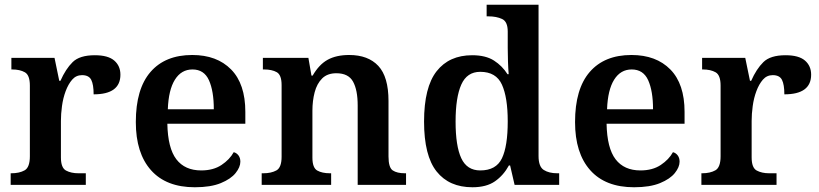

<svg xmlns="http://www.w3.org/2000/svg" viewBox="-20 -780 3457 810"><path d="M25 0V-49H28Q62 -49 84 -61.5Q106 -74 106 -121V-419Q106 -463 85 -475Q64 -487 31 -487H28V-536H210L230 -439H235Q257 -489 286.5 -518Q316 -547 380 -547Q436 -547 462 -524.5Q488 -502 488 -465Q488 -382 375 -382Q375 -423 365 -443Q355 -463 326 -463Q301 -463 284.5 -444Q268 -425 257 -395.5Q246 -366 241.5 -332.5Q237 -299 237 -270V-116Q237 -72 258.5 -60.5Q280 -49 311 -49H342V0Z M802 10Q681 10 617 -62Q553 -134 553 -265Q553 -405 615 -476.5Q677 -548 791 -548Q895 -548 955 -487Q1015 -426 1015 -308V-258H686Q688 -155 724 -108Q760 -61 829 -61Q880 -61 914.5 -84Q949 -107 966 -138Q978 -135 986 -124.5Q994 -114 994 -98Q994 -75 974 -50Q954 -25 911.5 -7.5Q869 10 802 10ZM882 -319Q882 -396 861.5 -441.5Q841 -487 792 -487Q745 -487 718 -444Q691 -401 688 -319Z M1084 0V-49H1091Q1124 -49 1146 -61Q1168 -73 1168 -119V-421Q1168 -464 1147.5 -475.5Q1127 -487 1094 -487H1089V-536H1281L1294 -461H1299Q1326 -508 1362.5 -528Q1399 -548 1453 -548Q1533 -548 1576 -502Q1619 -456 1619 -354V-120Q1619 -73 1637 -61Q1655 -49 1688 -49H1693V0H1489V-335Q1489 -400 1469.5 -435.5Q1450 -471 1399 -471Q1361 -471 1339 -449Q1317 -427 1307.5 -391Q1298 -355 1298 -313V-115Q1298 -72 1318.5 -60.5Q1339 -49 1372 -49H1377V0Z M1973 10Q1875 10 1822 -56.5Q1769 -123 1769 -267Q1769 -412 1822 -479.5Q1875 -547 1972 -547Q2029 -547 2064 -524.5Q2099 -502 2121 -467H2126Q2124 -491 2123 -521.5Q2122 -552 2122 -578V-647Q2122 -689 2098 -700Q2074 -711 2041 -711H2033V-760H2252V-122Q2252 -77 2274 -63Q2296 -49 2331 -49H2339V0H2151L2132 -82H2127Q2104 -40 2068 -15Q2032 10 1973 10ZM2006 -61Q2073 -61 2097.5 -112Q2122 -163 2122 -268Q2122 -369 2097.5 -423Q2073 -477 2006 -477Q1950 -477 1926 -423Q1902 -369 1902 -267Q1902 -164 1926 -112.5Q1950 -61 2006 -61Z M2655 10Q2534 10 2470 -62Q2406 -134 2406 -265Q2406 -405 2468 -476.5Q2530 -548 2644 -548Q2748 -548 2808 -487Q2868 -426 2868 -308V-258H2539Q2541 -155 2577 -108Q2613 -61 2682 -61Q2733 -61 2767.5 -84Q2802 -107 2819 -138Q2831 -135 2839 -124.5Q2847 -114 2847 -98Q2847 -75 2827 -50Q2807 -25 2764.5 -7.5Q2722 10 2655 10ZM2735 -319Q2735 -396 2714.5 -441.5Q2694 -487 2645 -487Q2598 -487 2571 -444Q2544 -401 2541 -319Z M2939 0V-49H2942Q2976 -49 2998 -61.5Q3020 -74 3020 -121V-419Q3020 -463 2999 -475Q2978 -487 2945 -487H2942V-536H3124L3144 -439H3149Q3171 -489 3200.5 -518Q3230 -547 3294 -547Q3350 -547 3376 -524.5Q3402 -502 3402 -465Q3402 -382 3289 -382Q3289 -423 3279 -443Q3269 -463 3240 -463Q3215 -463 3198.5 -444Q3182 -425 3171 -395.5Q3160 -366 3155.5 -332.5Q3151 -299 3151 -270V-116Q3151 -72 3172.5 -60.5Q3194 -49 3225 -49H3256V0Z"/></svg>

Font: Noto Serif Telugu SemiBold
Style: Regular
Weight: 600
Designer: Jelle Bosma - Monotype Design Team
Foundry: Monotype Imaging Inc.
Version: Version 2.005; ttfautohint (v1.8.4.7-5d5b)